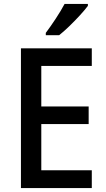

<svg xmlns="http://www.w3.org/2000/svg" viewBox="-20 -1012 544 981"><path d="M449 -51H87V-765H449V-675H191V-468H433V-378H191V-142H449ZM429 -982Q415 -963 389 -934.5Q363 -906 334 -878Q305 -850 282 -832H214V-844Q238 -876 265 -917Q292 -958 310 -992H429Z"/></svg>

Font: Noto Sans Tamil UI SemiCondensed Medium
Style: Regular
Weight: 500
Width: 4
Designer: Jelle Bosma - Monotype Design Team
Foundry: Monotype Imaging Inc.
Version: Version 2.004; ttfautohint (v1.8.4.7-5d5b)